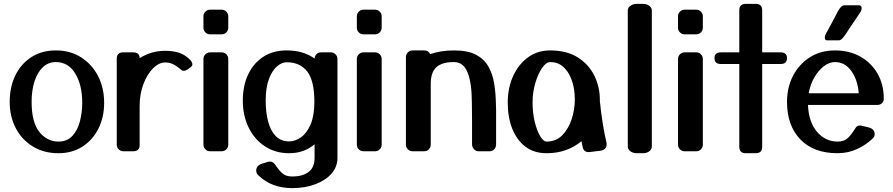

<svg xmlns="http://www.w3.org/2000/svg" viewBox="-20 -780 4607 990"><path d="M268 -520Q342 -520 398 -484.5Q454 -449 485.5 -388Q517 -327 517 -250Q517 -176 487.5 -117Q458 -58 405 -24Q352 10 281 10Q206 10 149.5 -24.5Q93 -59 61.5 -119Q30 -179 30 -255Q30 -332 59.5 -392Q89 -452 142.5 -486Q196 -520 268 -520ZM268 -460Q229 -460 201 -433.5Q173 -407 158 -360.5Q143 -314 143 -255Q143 -149 183 -99.5Q223 -50 281 -50Q326 -50 353 -79Q380 -108 392 -154Q404 -200 404 -250Q404 -342 368 -401Q332 -460 268 -460Z M941 -488Q955 -478 963.5 -467.5Q972 -457 972 -448Q972 -441 965 -435L947 -422Q937 -415 928 -415Q919 -415 913 -421Q887 -443 869 -450.5Q851 -458 832 -458Q799 -458 768.5 -427Q738 -396 719 -345Q700 -294 700 -234V-33Q700 0 667 0H616Q602 0 592 -10Q582 -20 582 -34V-477Q582 -510 615 -510H667Q700 -510 700 -480Q728 -498 761 -508Q794 -518 832 -518Q863 -518 891 -511.5Q919 -505 941 -488Z M1157 -637Q1157 -623 1147 -613Q1137 -603 1123 -603H1063Q1049 -603 1039 -613Q1029 -623 1029 -637V-696Q1029 -710 1039 -720Q1049 -730 1063 -730H1123Q1137 -730 1147 -720Q1157 -710 1157 -696ZM1157 -34Q1157 -20 1147 -10Q1137 0 1123 0H1063Q1049 0 1039 -10Q1029 -20 1029 -34V-476Q1029 -490 1039 -500Q1049 -510 1063 -510H1123Q1137 -510 1147 -500Q1157 -490 1157 -476Z M1312 124Q1301 113 1301 100Q1301 74 1331 64L1363 54Q1366 53 1371 53Q1388 53 1398 68Q1424 106 1441.5 118Q1459 130 1487 130Q1541 130 1571.5 106.5Q1602 83 1602 34V-36Q1576 -14 1543.5 -2Q1511 10 1471 10Q1400 10 1346 -25.5Q1292 -61 1262 -122.5Q1232 -184 1232 -261Q1232 -337 1259 -395Q1286 -453 1336.5 -486.5Q1387 -520 1458 -520Q1503 -520 1539 -509Q1575 -498 1602 -478Q1603 -492 1612 -501Q1621 -510 1636 -510H1686Q1700 -510 1710 -500Q1720 -490 1720 -476V34Q1720 80 1689.5 115Q1659 150 1606 170Q1553 190 1487 190Q1380 190 1312 124ZM1471 -51Q1502 -51 1532 -72Q1562 -93 1581.5 -138.5Q1601 -184 1601 -255Q1601 -364 1564 -411.5Q1527 -459 1458 -459Q1433 -459 1408 -437.5Q1383 -416 1366.5 -372Q1350 -328 1350 -261Q1350 -201 1362.5 -153.5Q1375 -106 1401.5 -78.5Q1428 -51 1471 -51Z M1948 -637Q1948 -623 1938 -613Q1928 -603 1914 -603H1854Q1840 -603 1830 -613Q1820 -623 1820 -637V-696Q1820 -710 1830 -720Q1840 -730 1854 -730H1914Q1928 -730 1938 -720Q1948 -710 1948 -696ZM1948 -34Q1948 -20 1938 -10Q1928 0 1914 0H1854Q1840 0 1830 -10Q1820 -20 1820 -34V-476Q1820 -490 1830 -500Q1840 -510 1854 -510H1914Q1928 -510 1938 -500Q1948 -490 1948 -476Z M2538 -36Q2538 -20 2528 -10Q2518 0 2504 0H2448Q2434 0 2424 -10.5Q2414 -21 2414 -37Q2414 -111 2414 -151.5Q2414 -192 2413.5 -213.5Q2413 -235 2413 -250Q2413 -350 2391.5 -405Q2370 -460 2321 -460Q2259 -460 2230 -433.5Q2201 -407 2201 -348V-34Q2201 -20 2191 -10Q2181 0 2167 0H2107Q2093 0 2083 -10Q2073 -20 2073 -34V-486Q2073 -500 2083 -510Q2093 -520 2107 -520H2167Q2189 -520 2198 -501Q2253 -520 2321 -520Q2392 -520 2434 -498Q2476 -476 2498 -437.5Q2520 -399 2528 -350Q2536 -301 2537 -247Q2538 -232 2538 -210.5Q2538 -189 2538 -149Q2538 -109 2538 -36Z M2798 10Q2734 10 2689.5 -23.5Q2645 -57 2621.5 -116Q2598 -175 2598 -251Q2598 -326 2625.5 -387Q2653 -448 2702 -484Q2751 -520 2817 -520Q2903 -520 2960 -483.5Q3017 -447 3045 -389Q3073 -331 3073 -266Q3073 -262 3073 -258Q3080 -191 3089 -136.5Q3098 -82 3107 -46Q3108 -43 3108 -38Q3108 -8 3077 -3L3020 4Q2992 7 2985 -19Q2981 -35 2978 -52Q2944 -23 2899 -6.5Q2854 10 2798 10ZM2798 -50Q2847 -50 2879 -82.5Q2911 -115 2927.5 -165Q2944 -215 2944 -268Q2944 -268 2944 -268.5Q2944 -269 2944 -272Q2943 -277 2943 -283Q2943 -288 2943 -292Q2940 -336 2925 -374.5Q2910 -413 2883 -436.5Q2856 -460 2817 -460Q2796 -460 2775 -429.5Q2754 -399 2740 -351Q2726 -303 2726 -251Q2726 -199 2737 -153Q2748 -107 2765 -78.5Q2782 -50 2798 -50Z M3217 -726Q3217 -740 3230.5 -750Q3244 -760 3263 -760H3296Q3315 -760 3328 -750Q3341 -740 3341 -726V-24Q3341 -10 3328 0Q3315 10 3296 10H3263Q3244 10 3230.5 0Q3217 -10 3217 -24Z M3604 -637Q3604 -623 3594 -613Q3584 -603 3570 -603H3510Q3496 -603 3486 -613Q3476 -623 3476 -637V-696Q3476 -710 3486 -720Q3496 -730 3510 -730H3570Q3584 -730 3594 -720Q3604 -710 3604 -696ZM3604 -34Q3604 -20 3594 -10Q3584 0 3570 0H3510Q3496 0 3486 -10Q3476 -20 3476 -34V-476Q3476 -490 3486 -500Q3496 -510 3510 -510H3570Q3584 -510 3594 -500Q3604 -490 3604 -476Z M3910 -23Q3910 10 3877 10H3825Q3792 10 3792 -23V-450H3697Q3664 -450 3664 -480Q3664 -510 3697 -510H3792V-727Q3792 -760 3825 -760H3877Q3910 -760 3910 -727V-510H4005Q4038 -510 4038 -480Q4038 -450 4005 -450H3910Z M4481 -67Q4450 -36 4402.5 -13Q4355 10 4299 10Q4175 10 4106.5 -61.5Q4038 -133 4038 -254Q4038 -330 4069.5 -390Q4101 -450 4156.5 -485Q4212 -520 4285 -520Q4360 -520 4416.5 -488Q4473 -456 4505 -400Q4537 -344 4537 -271Q4537 -257 4527.5 -248Q4518 -239 4504 -239H4146Q4150 -150 4193 -100Q4236 -50 4299 -50Q4331 -50 4350 -67Q4369 -84 4388 -115Q4399 -137 4422 -132L4459 -123Q4490 -115 4490 -88Q4490 -76 4481 -67ZM4285 -460Q4256 -460 4228 -438.5Q4200 -417 4179 -381Q4158 -345 4150 -299H4408Q4402 -370 4369 -415Q4336 -460 4285 -460ZM4407 -753Q4423 -753 4423 -738Q4423 -730 4419 -722Q4417 -718 4406.5 -702.5Q4396 -687 4382.5 -667Q4369 -647 4358 -630.5Q4347 -614 4344 -609Q4338 -599 4326.5 -585.5Q4315 -572 4306 -572H4245Q4233 -572 4233 -586Q4233 -597 4240 -609Q4243 -615 4252 -630.5Q4261 -646 4271 -665.5Q4281 -685 4289.5 -701Q4298 -717 4301 -723Q4308 -735 4316 -744Q4324 -753 4338 -753Z"/></svg>

Font: Yusei Magic
Style: Regular
Weight: 400
Designer: Tanukizamurai
Foundry: Yusei Magic Project
Version: Version 1.200